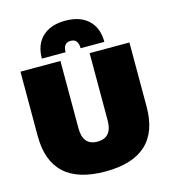

<svg xmlns="http://www.w3.org/2000/svg" viewBox="-127 -975 965 1086"><g transform="rotate(-15 356.0 -431.5)"><path d="M539 -700H400Q400 -755 356 -755Q312 -755 312 -700H173Q173 -782 221.5 -827.5Q270 -873 356 -873Q442 -873 490.5 -827.5Q539 -782 539 -700ZM675 -660V-284Q675 10 356 10Q37 10 37 -284V-660H271V-266Q271 -165 356 -165Q442 -165 442 -266V-660Z"/></g></svg>

Font: Elaine Sans Black
Style: Regular
Weight: 900
Designer: Wei Huang
Foundry: Wei Huang
Version: Version 2.001;December 24, 2019;FontCreator 12.0.0.2547 64-b